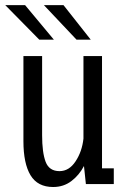

<svg xmlns="http://www.w3.org/2000/svg" viewBox="-32 -719 502 750"><path d="M175.5 11.5Q115 11.5 87.2 -34.5Q59.5 -80.5 59.5 -167.5V-500H132.5V-191Q132.5 -123.5 146.2 -87Q160 -50.5 200.5 -50.5Q238 -50.5 263.2 -88.8Q288.5 -127 294 -177.5V-500H366.5V-61.5H412.5V0H303.5L296 -70.5Q277.5 -35 247 -11.8Q216.5 11.5 175.5 11.5ZM267 -564 139.5 -699H216L322.5 -564ZM121.5 -564 -11.5 -699H66L178.5 -564Z"/></svg>

Font: Trispace Condensed Light
Style: Regular
Weight: 300
Width: 3
Designer: Tyler Finck
Foundry: Etcetera Type Company
Version: Version 1.210; ttfautohint (v1.8.3)